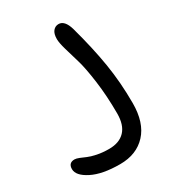

<svg xmlns="http://www.w3.org/2000/svg" viewBox="-374 -572 812 906"><g transform="rotate(-30 32.0 -119.0)"><path d="M11.2 240.2Q-85.4 240.2 -141.8 211.4Q-198.2 182.6 -198.2 147Q-198.2 112.8 -165 112.8Q-155.8 112.8 -140.4 118.9Q-125 125 -108.9 132.3Q-92.8 139.6 -63 145.8Q-33.2 151.9 2 151.9Q58.1 151.9 88.1 120.1Q118.2 88.4 118.2 25.9Q118.2 -69.8 106.9 -152.1Q95.7 -234.4 82.5 -278.3Q69.3 -322.3 58.1 -361.3Q46.9 -400.4 46.9 -419.9Q46.9 -449.2 58.8 -463.6Q70.8 -478 88.9 -478Q122.1 -478 138.2 -422.9Q172.9 -297.4 189.5 -194.6Q206.1 -91.8 206.1 20Q206.1 126.5 153.6 183.3Q101.1 240.2 11.2 240.2Z"/></g></svg>

Font: Shantell Sans Irregular Bouncy
Style: Regular
Weight: 400
Designer: Stephen Nixon, Anya Danilova, Shantell Martin
Foundry: Arrow Type
Version: Version 1.006;[9816181b4]